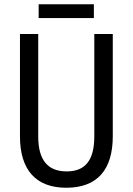

<svg xmlns="http://www.w3.org/2000/svg" viewBox="-20 -874 625 904"><path d="M422 -854H162V-789H422ZM511 -232V-714H424V-232C424 -121 383 -67 294 -67C206 -67 160 -119 160 -231V-714H74V-232C74 -73 150 10 292 10C438 10 511 -75 511 -232Z"/></svg>

Font: Noto Sans Georgian Condensed
Style: Regular
Weight: 400
Width: 3
Designer: Monotype Design Team, Akaki Razmadze
Foundry: Google LLC
Version: Version 2.005